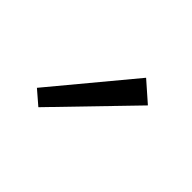

<svg xmlns="http://www.w3.org/2000/svg" viewBox="-57 -787 378 378"><g transform="rotate(45 132.0 -597.5)"><path d="M67 -502 38 -527 176 -693 217 -657Z"/></g></svg>

Font: EauTestSC Semilight
Style: Regular
Weight: 300
Designer: Christian Thalmann (Catharsis Fonts)
Version: Version 0.001;PS 000.001;hotconv 1.0.88;makeotf.lib2.5.64775